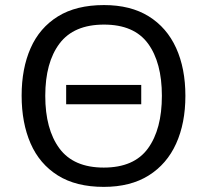

<svg xmlns="http://www.w3.org/2000/svg" viewBox="-20 -728 817 758"><path d="M711.9 -349.6Q711.9 -241.7 675.3 -160.9Q638.7 -80.1 566.9 -35.2Q495.1 9.8 389.6 9.8Q280.3 9.8 208.3 -35.4Q136.2 -80.6 100.8 -161.6Q65.4 -242.7 65.4 -350.6Q65.4 -457.5 100.8 -537.8Q136.2 -618.2 208.5 -663.1Q280.8 -708 390.6 -708Q495.6 -708 567.1 -663.6Q638.7 -619.1 675.3 -538.6Q711.9 -458 711.9 -349.6ZM158.7 -349.6Q158.7 -217.8 214.6 -142.1Q270.5 -66.4 389.6 -66.4Q509.3 -66.4 564.2 -142.1Q619.1 -217.8 619.1 -349.6Q619.1 -481.4 564.2 -556.2Q509.3 -630.9 390.6 -630.9Q271.5 -630.9 215.1 -556.2Q158.7 -481.4 158.7 -349.6ZM537.6 -316.4H241.2V-392.6H537.6Z"/></svg>

Font: Lunasima
Style: Regular
Weight: 400
Designer: The DocRepair Project, Monotype Design Team
Foundry: Google
Version: Version 2.009